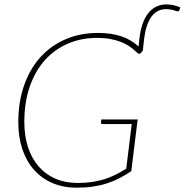

<svg xmlns="http://www.w3.org/2000/svg" viewBox="-20 -864 858 892"><path d="M643.5 -629 635.5 -619Q633 -616 630.2 -614.8Q627.5 -613.5 623.5 -615Q620.5 -615.5 614.8 -621.2Q609 -627 599.2 -635.2Q589.5 -643.5 575 -652.8Q560.5 -662 540.2 -669.8Q520 -677.5 493 -682.8Q466 -688 431.5 -688Q356.5 -688 294.2 -660.8Q232 -633.5 187.2 -583Q142.5 -532.5 117.8 -460.2Q93 -388 93 -297.5Q93 -232 110.2 -179.8Q127.5 -127.5 159.8 -90.5Q192 -53.5 237.8 -33.8Q283.5 -14 340.5 -14Q377 -14 407.5 -18.5Q438 -23 465 -31.5Q492 -40 516.5 -52.2Q541 -64.5 566.5 -80L592 -287.5H456.5Q453 -287.5 450.8 -290Q448.5 -292.5 449 -295L451 -309H619.5L590 -69Q563.5 -51 536.2 -36.8Q509 -22.5 478.2 -12.5Q447.5 -2.5 412.5 2.8Q377.5 8 336.5 8Q274 8 223.8 -13.5Q173.5 -35 138.2 -74.8Q103 -114.5 84 -170.8Q65 -227 65 -296Q65 -390.5 91.8 -467Q118.5 -543.5 167.2 -597.8Q216 -652 284.2 -681.5Q352.5 -711 435 -711Q467 -711 494 -707Q521 -703 544 -695.2Q567 -687.5 586.8 -675.5Q606.5 -663.5 624 -648Q625 -658 625.8 -667.5Q626.5 -677 628 -687.5Q632 -722.5 641.8 -751.2Q651.5 -780 667 -800.5Q682.5 -821 704 -832.2Q725.5 -843.5 752.5 -843.5Q770 -843.5 785.8 -840Q801.5 -836.5 818 -829.5L813.5 -817.5Q811.5 -812 807.8 -811.5Q804 -811 799.5 -812.5Q776 -821.5 751.5 -821.5Q708.5 -821.5 683.2 -785.8Q658 -750 650 -687Z"/></svg>

Font: Lato Thin
Style: Italic
Weight: 200
Italic angle: -7°
Designer: Lukasz Dziedzic
Foundry: tyPoland Lukasz Dziedzic
Version: Version 2.007; 2014-02-27